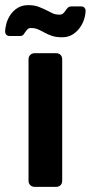

<svg xmlns="http://www.w3.org/2000/svg" viewBox="-45 -727 353 747"><path d="M90 0Q80 0 73 -6.5Q66 -13 66 -24V-496Q66 -507 73 -513.5Q80 -520 90 -520H173Q184 -520 190.5 -513.5Q197 -507 197 -496V-24Q197 -13 190.5 -6.5Q184 0 173 0ZM196 -582Q173 -582 157 -587.5Q141 -593 128.5 -600Q116 -607 103.5 -612.5Q91 -618 76 -618Q67 -618 62 -613Q57 -608 53.5 -602.5Q50 -597 46 -592Q42 -587 33 -587H-8Q-16 -587 -20.5 -592Q-25 -597 -25 -603Q-25 -618 -20 -636Q-15 -654 -4 -670Q7 -686 24 -696.5Q41 -707 65 -707Q88 -707 104 -701Q120 -695 133 -688.5Q146 -682 158 -676Q170 -670 186 -670Q196 -670 201 -675Q206 -680 210 -686Q214 -692 219 -697Q224 -702 233 -702H271Q279 -702 283.5 -697Q288 -692 288 -686Q288 -671 282.5 -653Q277 -635 265.5 -619Q254 -603 237 -592.5Q220 -582 196 -582Z"/></svg>

Font: Fz Rubik Med
Style: Regular
Weight: 500
Designer: Hubert and Fischer
Foundry: Hubert and Fischer
Version: Vit hóa bi FontZin.com